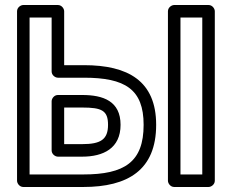

<svg xmlns="http://www.w3.org/2000/svg" viewBox="-20 -721 924 766"><path d="M700 -651H787V-25H700ZM675 -701C664.3 -701 650 -691.1 650 -676V0C650 10.7 659.9 25 675 25H812C822.7 25 837 15.1 837 0V-676C837 -686.7 827.1 -701 812 -701ZM553 -223C553 -74.3 476.7 -25 312 -25H98V-651H186V-436C186 -420.9 200.3 -411 211 -411H315C478.9 -411 553 -365.2 553 -223ZM603 -223C603 -398.5 490.4 -461 315 -461H236V-676C236 -686.7 226.1 -701 211 -701H73C62.3 -701 48 -691.1 48 -676V0C48 10.7 57.9 25 73 25H312C489.9 25 603 -42.3 603 -223ZM308 -96C392 -96 461 -129.1 461 -223C461 -317.9 391.4 -342 308 -342H211C195.9 -342 186 -327.7 186 -317V-121C186 -105.9 200.3 -96 211 -96ZM308 -146H236V-292H308C386.3 -292 411 -280 411 -223C411 -164.4 381.6 -146 308 -146Z"/></svg>

Font: Fog Sans
Style: Outline
Weight: 700
Foundry: Intel Corporation
Version: Version 1.00